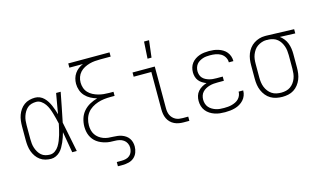

<svg xmlns="http://www.w3.org/2000/svg" viewBox="-107 -1080 2713 1626"><g transform="rotate(-15 1250.0 -266.5)"><path d="M221 8Q196 8 171 1.5Q146 -5 125.5 -20Q105 -35 90.5 -56Q76 -77 67.5 -100.5Q59 -124 56 -149.5Q53 -175 53 -200V-320Q53 -345 56 -370.5Q59 -396 67.5 -419.5Q76 -443 90.5 -464Q105 -485 125.5 -500Q146 -515 171 -521.5Q196 -528 221 -528Q243 -528 263 -519.5Q283 -511 298.5 -495.5Q314 -480 325.5 -461.5Q337 -443 345.5 -423.5Q354 -404 361 -383.5Q368 -363 374 -342Q382 -387 389.5 -431.5Q397 -476 405 -520H445Q432 -456 420 -391.5Q408 -327 394 -263Q408 -198 420.5 -132Q433 -66 447 0H407Q399 -46 391 -92Q383 -138 375 -184Q369 -163 362 -142Q355 -121 346 -101Q337 -81 326 -61.5Q315 -42 299.5 -26.5Q284 -11 263.5 -1.5Q243 8 221 8ZM221 -29Q245 -29 265.5 -43.5Q286 -58 299 -79Q312 -100 321 -122.5Q330 -145 337 -168.5Q344 -192 349.5 -216Q355 -240 360 -264Q355 -287 349 -310Q343 -333 336.5 -356Q330 -379 321 -401.5Q312 -424 298.5 -443.5Q285 -463 265 -477Q245 -491 221 -491Q201 -491 181 -485.5Q161 -480 146 -467Q131 -454 120.5 -436.5Q110 -419 103.5 -399.5Q97 -380 95 -360Q93 -340 93 -320V-200Q93 -180 95 -160Q97 -140 103.5 -120.5Q110 -101 120.5 -83.5Q131 -66 146 -53Q161 -40 181 -34.5Q201 -29 221 -29Z M750 215V178H792Q811 178 830 173.5Q849 169 863.5 156.5Q878 144 884.5 126Q891 108 891 89Q891 69 882 50.5Q873 32 856.5 20.5Q840 9 820 4.5Q800 0 779.5 0Q759 0 739 -1.5Q719 -3 699.5 -8Q680 -13 661.5 -21Q643 -29 626.5 -41Q610 -53 597.5 -69Q585 -85 577 -103.5Q569 -122 565.5 -142Q562 -162 562 -182Q562 -218 573 -253Q584 -288 607.5 -315Q631 -342 663 -359.5Q695 -377 729 -386Q701 -394 674.5 -408Q648 -422 628 -443.5Q608 -465 598 -493.5Q588 -522 588 -551Q588 -575 594.5 -598Q601 -621 614.5 -640.5Q628 -660 647 -674.5Q666 -689 688 -698H569V-735H931V-698H840Q816 -698 792 -696Q768 -694 744.5 -687.5Q721 -681 699 -669.5Q677 -658 660.5 -640Q644 -622 636 -599Q628 -576 628 -551Q628 -527 636 -503.5Q644 -480 660.5 -462.5Q677 -445 699 -433.5Q721 -422 744.5 -415.5Q768 -409 792 -406.5Q816 -404 840 -404H877V-368H840Q812 -368 783.5 -364.5Q755 -361 728 -352Q701 -343 676.5 -327.5Q652 -312 635 -289.5Q618 -267 610 -239Q602 -211 602 -182Q602 -161 607 -140Q612 -119 624 -101Q636 -83 653.5 -70Q671 -57 691 -49.5Q711 -42 732.5 -39.5Q754 -37 775 -37Q794 -36 813 -34Q832 -32 850 -25.5Q868 -19 883.5 -8.5Q899 2 910 17.5Q921 33 926 51.5Q931 70 931 89Q931 116 921.5 141.5Q912 167 892 184.5Q872 202 845.5 208.5Q819 215 792 215Z M1385 0Q1364 0 1343.5 -3.5Q1323 -7 1304 -16Q1285 -25 1270 -40Q1255 -55 1246 -74Q1237 -93 1233.5 -113.5Q1230 -134 1230 -155V-483H1075V-520H1270V-155Q1270 -139 1272.5 -123.5Q1275 -108 1281.5 -94Q1288 -80 1299 -68.5Q1310 -57 1324 -49.5Q1338 -42 1353.5 -39.5Q1369 -37 1385 -37H1434V0ZM1228 -600 1237 -748H1281L1263 -600Z M1747 8Q1724 8 1701 5.5Q1678 3 1656 -4.5Q1634 -12 1614.5 -24.5Q1595 -37 1580.5 -55.5Q1566 -74 1559.5 -96.5Q1553 -119 1553 -142Q1553 -165 1559.5 -186.5Q1566 -208 1581 -225Q1596 -242 1616 -253.5Q1636 -265 1657 -271Q1639 -278 1622 -288.5Q1605 -299 1592.5 -314.5Q1580 -330 1574.5 -349.5Q1569 -369 1569 -388Q1569 -410 1575 -430.5Q1581 -451 1594 -468Q1607 -485 1625 -497Q1643 -509 1663 -516Q1683 -523 1704.5 -525.5Q1726 -528 1747 -528Q1768 -528 1788.5 -525.5Q1809 -523 1829 -516.5Q1849 -510 1867 -499Q1885 -488 1898 -472Q1911 -456 1918 -436Q1925 -416 1925 -395V-392H1885V-394Q1885 -418 1872 -439Q1859 -460 1838.5 -471.5Q1818 -483 1794.5 -487Q1771 -491 1747 -491Q1731 -491 1714.5 -489.5Q1698 -488 1683 -483Q1668 -478 1653.5 -469.5Q1639 -461 1629 -448.5Q1619 -436 1614 -420Q1609 -404 1609 -388Q1609 -372 1614 -356Q1619 -340 1630 -328Q1641 -316 1655.5 -308.5Q1670 -301 1685.5 -296.5Q1701 -292 1717.5 -290.5Q1734 -289 1750 -289H1804V-252H1750Q1732 -252 1714 -250.5Q1696 -249 1678.5 -244Q1661 -239 1645 -230.5Q1629 -222 1616.5 -208.5Q1604 -195 1598.5 -177.5Q1593 -160 1593 -142Q1593 -124 1598.5 -106.5Q1604 -89 1615.5 -75.5Q1627 -62 1643 -52.5Q1659 -43 1676 -37.5Q1693 -32 1711 -30.5Q1729 -29 1747 -29Q1764 -29 1781.5 -30.5Q1799 -32 1815.5 -36.5Q1832 -41 1847.5 -48.5Q1863 -56 1875 -68Q1887 -80 1894 -96.5Q1901 -113 1901 -130V-131H1941V-129Q1941 -107 1933 -86Q1925 -65 1910 -48.5Q1895 -32 1875.5 -20.5Q1856 -9 1835 -3Q1814 3 1791.5 5.5Q1769 8 1747 8Z M2249 8Q2223 8 2196.5 2.5Q2170 -3 2147 -16.5Q2124 -30 2107 -51Q2090 -72 2079.5 -96.5Q2069 -121 2065 -147Q2061 -173 2061 -200V-320Q2061 -346 2064.5 -371Q2068 -396 2077.5 -420Q2087 -444 2103 -464.5Q2119 -485 2140.5 -499Q2162 -513 2186.5 -520.5Q2211 -528 2237 -528H2250L2492 -520V-483L2358 -488Q2377 -474 2392 -455Q2407 -436 2415.5 -413.5Q2424 -391 2427.5 -367.5Q2431 -344 2431 -320V-200Q2431 -174 2427.5 -148Q2424 -122 2414 -97.5Q2404 -73 2387.5 -52Q2371 -31 2349 -17Q2327 -3 2301 2.5Q2275 8 2249 8ZM2249 -29Q2270 -29 2291 -34Q2312 -39 2329 -51Q2346 -63 2358.5 -80Q2371 -97 2378.5 -117Q2386 -137 2388.5 -158Q2391 -179 2391 -200V-320Q2391 -340 2388.5 -360Q2386 -380 2379.5 -398.5Q2373 -417 2362.5 -434Q2352 -451 2336.5 -464Q2321 -477 2301.5 -483.5Q2282 -490 2263 -491H2250Q2247 -491 2244.5 -491.5Q2242 -492 2240 -492Q2219 -492 2199 -485Q2179 -478 2162 -466.5Q2145 -455 2133 -437.5Q2121 -420 2113.5 -401Q2106 -382 2103.5 -361.5Q2101 -341 2101 -320V-200Q2101 -179 2104 -157.5Q2107 -136 2115 -116Q2123 -96 2136 -79Q2149 -62 2167 -50Q2185 -38 2206.5 -33.5Q2228 -29 2249 -29Z"/></g></svg>

Font: Iosevka Curly Extralight
Style: Regular
Weight: 200
Monospace: yes
Designer: Belleve Invis
Foundry: Belleve Invis
Version: Version 22.1.2; ttfautohint (v1.8.4)